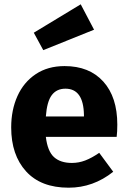

<svg xmlns="http://www.w3.org/2000/svg" viewBox="-20 -855 594 892"><path d="M522 -219H193Q201 -152 231 -125Q261 -98 314 -98Q346 -98 376 -109.5Q406 -121 441 -145L506 -57Q413 17 299 17Q170 17 101 -59Q32 -135 32 -263Q32 -344 61 -408.5Q90 -473 146 -510.5Q202 -548 280 -548Q395 -548 460 -476Q525 -404 525 -276Q525 -243 522 -219ZM370 -321Q368 -443 284 -443Q243 -443 220.5 -413Q198 -383 193 -314H370ZM417 -717 181 -622 137 -703 355 -835Z"/></svg>

Font: Fira Sans BGR
Style: Bold
Weight: 700
Designer: bBox Type GmbH & Carrois Corporate GbR & Edenspiekermann AG
Foundry: bBox Type GmbH & Carrois Corporate GbR & Edenspiekermann AG
Version: Version 4.301